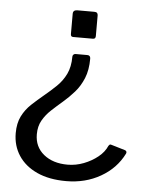

<svg xmlns="http://www.w3.org/2000/svg" viewBox="-51 -573 619 791"><g transform="rotate(5 258.0 -177.5)"><path d="M219 -514Q219 -530 237 -530H307Q315 -530 318.5 -526.5Q322 -523 322 -516V-431Q322 -419 311 -419H229Q219 -419 219 -430ZM483 27Q488 29 489 33Q490 37 488 41Q457 103 394 139Q331 175 252 175Q181 175 131 152Q81 129 54.5 88.5Q28 48 28 -4Q28 -45 42.5 -74Q57 -103 81 -125.5Q105 -148 130.5 -169Q156 -190 180 -213Q204 -236 218.5 -266Q233 -296 233 -338Q233 -343 236.5 -346.5Q240 -350 245 -350H294Q307 -350 307 -336Q307 -289 293 -255Q279 -221 257 -196Q235 -171 210.5 -150Q186 -129 164.5 -109Q143 -89 129 -64.5Q115 -40 115 -7Q115 45 153 76Q191 107 252 107Q286 107 318.5 94.5Q351 82 376.5 61.5Q402 41 413 15Q416 11 418 9.5Q420 8 426 10Z"/></g></svg>

Font: Libre Franklin Thin
Style: Regular
Weight: 400
Version: Version 3.000